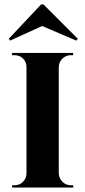

<svg xmlns="http://www.w3.org/2000/svg" viewBox="-20 -836 380 856"><path d="M242 -600V0H98V-600ZM101 -63V0H34V-10Q34 -10 39.5 -10Q45 -10 45 -10Q67 -10 82.5 -25.5Q98 -41 98 -63ZM240 -63H242Q243 -41 258.5 -25.5Q274 -10 296 -10Q296 -10 301 -10Q306 -10 306 -10L307 0H240ZM240 -537V-600H306V-590Q306 -590 301 -590Q296 -590 296 -590Q274 -590 258.5 -575Q243 -560 242 -537ZM101 -537H98Q98 -560 82.5 -575Q67 -590 45 -590Q45 -590 39.5 -590Q34 -590 34 -590V-600H101ZM19 -663 25 -655 168 -720 320 -655 327 -663 174 -816H163Z"/></svg>

Font: Cinzel
Style: Bold
Weight: 700
Designer: Natanael Gama
Version: Version 2.000